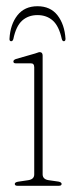

<svg xmlns="http://www.w3.org/2000/svg" viewBox="-20 -597 234 617"><path d="M117 -418.5V-37Q117 -21 136 -18L167.5 -13.5Q178 -11.5 178 -6Q178 0 169 0H36Q27.5 0 27.5 -6Q27.5 -11 37.5 -13L71 -18Q90 -21 90 -36.5V-381Q90 -394 78.5 -393.5H31.5Q23 -393 23 -399.5Q23 -404.5 31.5 -407.5L92.5 -425Q96.5 -426 100.8 -427.8Q105 -429.5 107.5 -429.5Q117 -429.5 117 -418.5ZM100.5 -548.5Q71 -548.5 51.2 -530.8Q31.5 -513 23 -472Q21 -464.5 16 -464.5Q10 -464.5 10.5 -472.5Q13 -518.5 36 -547.8Q59 -577 100.5 -577Q142 -577 164.8 -547.8Q187.5 -518.5 190.5 -472.5Q190.5 -464.5 185 -464.5Q180.5 -464.5 178.5 -472Q169.5 -513 149.8 -530.8Q130 -548.5 100.5 -548.5Z"/></svg>

Font: Fraunces 144pt S050 Thin
Style: Regular
Weight: 100
Version: Version 1.000; ttfautohint (v1.8.3)